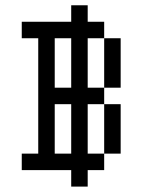

<svg xmlns="http://www.w3.org/2000/svg" viewBox="-20 -645 540 728"><path d="M312.5 0H375V-62.5H312.5V-250H375V-62.5H437.5V-250H375V-312.5H312.5V-500H375V-312.5H437.5V-500H375V-562.5H312.5V-625H250V-562.5H62.5V-500H125V-62.5H62.5V0H250V62.5H312.5ZM187.5 -62.5V-250H250V-62.5ZM187.5 -312.5V-500H250V-312.5Z"/></svg>

Font: UnifontExMono
Style: Regular
Weight: 500
Version: Version 15.0.06